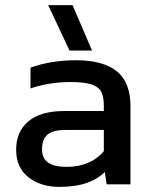

<svg xmlns="http://www.w3.org/2000/svg" viewBox="-20 -719 587 749"><path d="M168 -699H263L339 -522H251ZM43 -135Q43 -205 90.5 -245.5Q138 -286 233 -286H385V-307Q385 -342 374.5 -361.5Q364 -381 336 -390Q308 -399 256 -399Q172 -399 99 -374V-455Q133 -468 179 -476Q225 -484 276 -484Q382 -484 435.5 -441Q489 -398 489 -305V0H396L389 -48Q359 -19 316 -4.5Q273 10 211 10Q139 10 91 -27.5Q43 -65 43 -135ZM385 -129V-212H235Q187 -212 165.5 -194Q144 -176 144 -137Q144 -101 168 -84.5Q192 -68 240 -68Q287 -68 324 -84Q361 -100 385 -129Z"/></svg>

Font: Kanit
Style: Regular
Weight: 400
Designer: Katatrad Team
Foundry: Cadson Demak
Version: Version 1.001